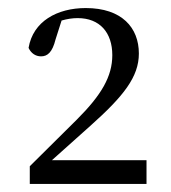

<svg xmlns="http://www.w3.org/2000/svg" viewBox="-20 -920 425 477"><path d="M54 -463H344V-522H109L204 -607C287 -681 325 -729 325 -787C325 -851 283 -900 193 -900C122 -900 62 -867 51 -801C57 -788 68 -780 82 -780C98 -780 110 -790 118 -822L133 -869C147 -873 160 -875 173 -875C228 -875 259 -839 259 -783C259 -730 232 -684 171 -623L54 -507Z"/></svg>

Font: Noto Serif CJK KR
Style: Regular
Weight: 400
Designer: Ryoko NISHIZUKA 西塚涼子 (kana & ideographs); Frank Grießhammer (Latin, Greek & Cyrillic); Wenlong ZHANG 张文龙 (bopomofo); San
Foundry: Adobe
Version: Version 2.001;hotconv 1.1.0;makeotfexe 2.6.0